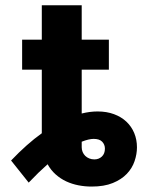

<svg xmlns="http://www.w3.org/2000/svg" viewBox="-20 -696 569 728"><path d="M22 -87.4Q52.2 -119 81.1 -144.7Q110.1 -170.5 138.5 -190.7V-431.8H63.9V-545.5H138.5V-676.1H289.8V-545.5H392.8V-431.8H289.8V-265.6Q320.7 -273.4 350.1 -273.4Q384.6 -273.4 412.3 -263.1Q440 -252.8 459.3 -234.6Q478.7 -216.3 489 -191.4Q499.3 -166.5 499.3 -137.4Q499.3 -111.5 490.2 -84.9Q481.2 -58.2 460.9 -36.9Q440.7 -15.6 407.8 -2.1Q375 11.4 327.4 11.4Q301.8 11.4 277.3 6.6Q252.8 1.8 231 -8.3Q209.2 -18.5 191.1 -34.6Q172.9 -50.8 160.5 -73.2Q143.5 -58.2 125.7 -41Q108 -23.8 88.8 -3.6ZM337.7 -91.6Q354.8 -91.6 366.3 -102.5Q377.8 -113.3 377.8 -132.5Q377.8 -147.7 367.5 -158.6Q357.2 -169.4 335.2 -169.4Q317.1 -169.4 289.8 -158.7V-137.8Q289.8 -128.2 293.3 -119.7Q296.9 -111.2 303.3 -104.9Q309.7 -98.7 318.5 -95.2Q327.4 -91.6 337.7 -91.6Z"/></svg>

Font: Cannonade
Style: Bold
Weight: 700
Designer: Rasmus Andersson
Foundry: rsms
Version: Version 3.012;git-f93a4a705